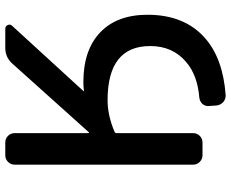

<svg xmlns="http://www.w3.org/2000/svg" viewBox="-92 -702 858 713"><g transform="rotate(-90 336.5 -345.0)"><path d="M388.7 -463.9Q507.8 -463.9 573.2 -401.4Q638.7 -338.9 638.7 -225.6Q638.7 -88.9 552.7 -12.7Q476.6 54.7 339.8 64.5Q338.9 64.5 337.9 64.5Q325.2 64.5 314.5 55.7Q303.7 45.9 301.8 31.2L299.8 2.9Q298.8 -5.9 302.7 -14.2Q306.6 -22.5 314 -27.3Q321.3 -32.2 330.1 -33.2Q414.1 -40 462.9 -82Q522.5 -131.8 522.5 -215.8Q522.5 -374 321.3 -374Q264.6 -374 203.1 -347.7Q199.2 -345.7 199.2 -341.8V-56.6Q199.2 -42 189 -31.7Q178.7 -21.5 164.1 -21.5H117.2Q102.5 -21.5 92.3 -31.7Q82 -42 82 -56.6V-718.8Q82 -733.4 92.3 -743.7Q102.5 -753.9 117.2 -753.9H164.1Q178.7 -753.9 189 -743.7Q199.2 -733.4 199.2 -718.8V-445.3Q199.2 -443.4 200.2 -442.9Q201.2 -442.4 202.1 -443.4L458 -728.5Q481.4 -753.9 515.6 -753.9H585.9Q596.7 -753.9 600.6 -744.6Q604.5 -735.4 597.7 -728.5L355.5 -463.9Q354.5 -462.9 355 -462.4Q355.5 -461.9 357.4 -461.9Q372.1 -463.9 388.7 -463.9Z"/></g></svg>

Font: Gen Jyuu GothicL Medium
Style: Regular
Weight: 500
Designer: [Source Han Sans]
Ryoko NISHIZUKA  (kana & ideographs); Paul D. Hunt (Latin, Greek & Cyrillic); Wenlong ZHANG  (bopomofo
Version: Version 1.002.20150607